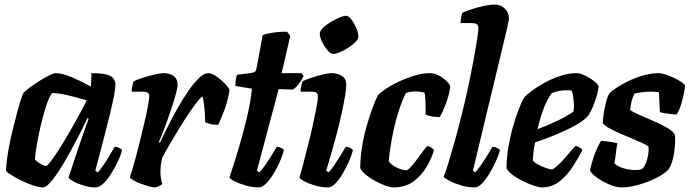

<svg xmlns="http://www.w3.org/2000/svg" viewBox="-20 -820 3017 840"><path d="M167 0Q151 0 124.5 -9Q98 -18 71.5 -31Q45 -44 26 -56.5Q7 -69 6 -75Q8 -112 15.5 -156Q23 -200 33.5 -243.5Q44 -287 54 -324.5Q64 -362 72 -386Q80 -410 83 -414Q89 -421 107.5 -435Q126 -449 149.5 -464Q173 -479 194 -489.5Q215 -500 224 -500Q252 -500 294.5 -482Q337 -464 378 -441L380 -500Q441 -500 463 -487.5Q485 -475 485 -449Q485 -419 461 -321Q437 -223 397 -73L408 -66Q418 -76 431.5 -96Q445 -116 458.5 -138.5Q472 -161 482 -178Q491 -178 501.5 -173Q512 -168 514 -163Q509 -142 496 -114.5Q483 -87 466.5 -60.5Q450 -34 432 -17Q414 0 398 0Q373 0 346.5 -8Q320 -16 301 -26.5Q282 -37 280 -44L329 -191Q340 -223 351 -254Q362 -285 368 -301L363 -304Q347 -270 326 -229Q305 -188 282.5 -147.5Q260 -107 238.5 -73.5Q217 -40 198.5 -20Q180 0 167 0ZM182 -94Q187 -94 204 -116.5Q221 -139 243 -174Q265 -209 288 -249Q311 -289 330 -324.5Q349 -360 359 -381Q312 -395 275.5 -403.5Q239 -412 209 -413Q198 -402 187.5 -372.5Q177 -343 167 -305.5Q157 -268 149.5 -230.5Q142 -193 137.5 -163.5Q133 -134 133 -122Q142 -112 157.5 -103Q173 -94 182 -94Z M659 0Q649 0 631 -5Q613 -10 594.5 -17Q576 -24 563 -31.5Q550 -39 548 -44Q558 -74 571 -121Q584 -168 596.5 -220Q609 -272 619 -315Q625 -343 629 -366.5Q633 -390 633 -399Q633 -409 626.5 -414Q620 -419 604 -419H556Q556 -431 559 -444Q562 -457 564 -464Q578 -471 604 -479.5Q630 -488 656 -494Q682 -500 695 -500Q722 -500 739.5 -487.5Q757 -475 757 -449Q757 -437 750 -411Q743 -385 732.5 -353Q722 -321 710.5 -289Q699 -257 689.5 -233Q680 -209 675 -199L679 -195Q696 -230 716.5 -271Q737 -312 760 -352Q783 -392 806.5 -425.5Q830 -459 851.5 -479.5Q873 -500 890 -500Q907 -500 928 -485Q949 -470 965.5 -452.5Q982 -435 984 -426Q977 -379 962.5 -340.5Q948 -302 935 -274Q912 -274 898 -278Q884 -282 878 -285Q877 -320 873.5 -354Q870 -388 866 -398Q861 -397 846 -378.5Q831 -360 810 -329.5Q789 -299 767 -263Q745 -227 724.5 -192Q704 -157 690 -130Q686 -117 684 -100.5Q682 -84 682 -67Q682 -41 690 -15Q685 -10 675.5 -5.5Q666 -1 659 0Z M1112 0Q1086 0 1057 -8Q1028 -16 1007 -26.5Q986 -37 984 -44Q1006 -110 1027 -181Q1048 -252 1063 -317.5Q1078 -383 1082 -432L1010 -444Q1010 -460 1012 -473Q1014 -486 1017 -493L1081 -501Q1092 -503 1096.5 -507.5Q1101 -512 1103 -524L1129 -666Q1142 -672 1173.5 -677Q1205 -682 1236 -681L1250 -663L1212 -500H1299L1308 -487Q1300 -469 1286 -451.5Q1272 -434 1261 -428L1199 -430L1104 -73L1115 -66Q1125 -76 1139 -96Q1153 -116 1167 -138.5Q1181 -161 1191 -178Q1200 -178 1210 -173Q1220 -168 1222 -163Q1217 -142 1205 -114.5Q1193 -87 1177 -60.5Q1161 -34 1144 -17Q1127 0 1112 0Z M1416 0Q1388 0 1360 -8Q1332 -16 1312 -26.5Q1292 -37 1290 -44Q1296 -62 1305.5 -98.5Q1315 -135 1326.5 -180Q1338 -225 1348 -270Q1358 -315 1364.5 -349.5Q1371 -384 1371 -399Q1371 -409 1365 -414Q1359 -419 1342 -419H1295Q1295 -431 1298 -444Q1301 -457 1303 -464Q1316 -471 1341.5 -479.5Q1367 -488 1391.5 -494Q1416 -500 1429 -500Q1458 -500 1476.5 -487.5Q1495 -475 1495 -449Q1495 -419 1475.5 -327Q1456 -235 1407 -73L1418 -66Q1428 -76 1441.5 -96Q1455 -116 1469 -138.5Q1483 -161 1493 -178Q1502 -178 1512 -173Q1522 -168 1524 -163Q1519 -142 1507 -114.5Q1495 -87 1479.5 -60.5Q1464 -34 1447 -17Q1430 0 1416 0ZM1438 -584Q1427 -584 1413 -600Q1399 -616 1389 -637Q1379 -658 1379 -673Q1379 -684 1392.5 -697.5Q1406 -711 1426 -723Q1446 -735 1464.5 -743Q1483 -751 1493 -751Q1505 -751 1517.5 -734.5Q1530 -718 1539 -697Q1548 -676 1548 -661Q1548 -649 1535 -636Q1522 -623 1503.5 -611Q1485 -599 1467 -591.5Q1449 -584 1438 -584Z M1700 0Q1689 0 1668.5 -7Q1648 -14 1625.5 -26Q1603 -38 1583.5 -53Q1564 -68 1556 -84Q1556 -128 1564 -177Q1572 -226 1585 -271.5Q1598 -317 1611.5 -352.5Q1625 -388 1635 -405Q1645 -416 1669 -432Q1693 -448 1726 -463.5Q1759 -479 1794.5 -489.5Q1830 -500 1862 -500Q1881 -500 1901 -489Q1921 -478 1935 -464Q1949 -450 1950 -441Q1945 -404 1930.5 -365.5Q1916 -327 1904 -308Q1882 -308 1865 -311.5Q1848 -315 1842 -319Q1842 -325 1842 -344.5Q1842 -364 1841 -384.5Q1840 -405 1837 -415Q1817 -420 1798 -420Q1788 -420 1777.5 -418.5Q1767 -417 1756 -413Q1739 -379 1725 -336.5Q1711 -294 1702 -251Q1693 -208 1687.5 -172Q1682 -136 1681 -115Q1689 -100 1714.5 -87.5Q1740 -75 1758 -75Q1764 -75 1776 -88Q1788 -101 1802 -119.5Q1816 -138 1828.5 -155.5Q1841 -173 1849 -181Q1859 -180 1867.5 -174Q1876 -168 1879 -163Q1869 -130 1847.5 -92Q1826 -54 1790 -27Q1754 0 1700 0Z M2057 0Q2028 0 1999 -8.5Q1970 -17 1948.5 -28Q1927 -39 1921 -46Q1929 -65 1941.5 -106.5Q1954 -148 1969 -200.5Q1984 -253 1997 -306Q2012 -365 2025.5 -427Q2039 -489 2049.5 -545Q2060 -601 2066.5 -642Q2073 -683 2073 -699Q2073 -719 2045 -719H1995Q1995 -731 1997.5 -744Q2000 -757 2003 -764Q2017 -771 2043 -779.5Q2069 -788 2096.5 -794Q2124 -800 2144 -800Q2171 -800 2189 -782Q2207 -764 2207 -738Q2207 -735 2202.5 -715.5Q2198 -696 2193 -673L2049 -73L2059 -66Q2069 -76 2083 -96Q2097 -116 2111 -138.5Q2125 -161 2135 -178Q2144 -178 2154.5 -173Q2165 -168 2167 -163Q2162 -142 2149.5 -114.5Q2137 -87 2121 -60.5Q2105 -34 2088.5 -17Q2072 0 2057 0Z M2351 0Q2340 0 2318 -7Q2296 -14 2271 -26Q2246 -38 2225 -53Q2204 -68 2196 -84Q2196 -128 2204 -175.5Q2212 -223 2224.5 -266.5Q2237 -310 2250 -343.5Q2263 -377 2274 -394Q2283 -405 2306.5 -422.5Q2330 -440 2362.5 -458Q2395 -476 2431.5 -488Q2468 -500 2503 -500Q2518 -500 2540.5 -489Q2563 -478 2580.5 -464Q2598 -450 2599 -441Q2595 -408 2580.5 -370Q2566 -332 2553 -313Q2536 -293 2497 -271.5Q2458 -250 2411 -230.5Q2364 -211 2321 -197Q2315 -168 2313.5 -150.5Q2312 -133 2311 -119Q2316 -110 2333.5 -100.5Q2351 -91 2368.5 -85Q2386 -79 2393 -79Q2401 -79 2417 -93.5Q2433 -108 2450 -127Q2467 -146 2480 -162Q2493 -178 2497 -181Q2506 -181 2516 -174.5Q2526 -168 2528 -163Q2511 -130 2486.5 -92Q2462 -54 2428.5 -27Q2395 0 2351 0ZM2332 -255Q2378 -272 2420.5 -292.5Q2463 -313 2489 -332Q2490 -337 2490.5 -343Q2491 -349 2491 -354Q2491 -390 2482 -423Q2475 -425 2469 -425Q2463 -425 2457 -425Q2425 -425 2394 -413Q2372 -382 2356.5 -340Q2341 -298 2332 -255Z M2701 0Q2675 0 2644 -13.5Q2613 -27 2589 -45Q2565 -63 2561 -75Q2567 -102 2576 -129Q2585 -156 2594.5 -176Q2604 -196 2610 -204Q2617 -204 2632.5 -202Q2648 -200 2662.5 -197.5Q2677 -195 2681 -193Q2678 -179 2675 -153.5Q2672 -128 2668 -105Q2683 -91 2709 -83.5Q2735 -76 2761 -76Q2777 -76 2788 -80Q2798 -88 2805.5 -106Q2813 -124 2816 -144Q2819 -164 2817 -178Q2814 -183 2795 -192Q2776 -201 2748.5 -212.5Q2721 -224 2693 -236Q2665 -248 2644 -260Q2623 -272 2617 -282Q2617 -294 2620.5 -318.5Q2624 -343 2630.5 -370Q2637 -397 2648 -414Q2656 -422 2678 -436.5Q2700 -451 2730 -465.5Q2760 -480 2794.5 -490Q2829 -500 2863 -500Q2873 -500 2892 -494Q2911 -488 2930.5 -478.5Q2950 -469 2963.5 -459.5Q2977 -450 2977 -444Q2977 -436 2972 -411Q2967 -386 2958.5 -359.5Q2950 -333 2940 -319Q2931 -319 2915 -321Q2899 -323 2884.5 -325.5Q2870 -328 2867 -330Q2866 -352 2865 -374.5Q2864 -397 2863 -416Q2846 -419 2827 -419Q2806 -419 2785.5 -416Q2765 -413 2756 -410Q2741 -383 2737 -339Q2748 -330 2777 -317.5Q2806 -305 2839.5 -290.5Q2873 -276 2899.5 -260.5Q2926 -245 2933 -230Q2936 -192 2928.5 -147.5Q2921 -103 2906 -80Q2887 -59 2849.5 -40.5Q2812 -22 2771.5 -11Q2731 0 2701 0Z"/></svg>

Font: Texturina 72pt 72pt ExtraBold
Style: Italic
Weight: 800
Italic angle: -11°
Designer: Guillermo Torres Carreño
Foundry: Omnibus-Type
Version: Version 1.002; ttfautohint (v1.8.3)